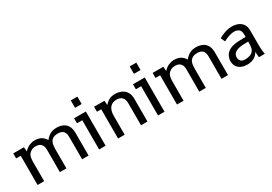

<svg xmlns="http://www.w3.org/2000/svg" viewBox="23 -1506 3305 2334"><g transform="rotate(-30 1675.5 -339.5)"><path d="M99.1 0V-410.2H34.7V-480.5H184.6L189.5 -418.5Q224.6 -456.5 262.9 -472.4Q301.3 -488.3 334 -488.3Q395.5 -488.3 430.9 -465.3Q466.3 -442.4 486.8 -406.2Q508.3 -438.5 547.6 -463.4Q586.9 -488.3 644.5 -488.3Q688.5 -488.3 727.3 -472.9Q766.1 -457.5 790.5 -419.9Q814.9 -382.3 814.9 -315.4V0H724.1V-311Q724.1 -368.2 699.5 -393.8Q674.8 -419.4 624.5 -419.4Q582 -419.4 557.4 -405.3Q532.7 -391.1 521.2 -368.7Q509.8 -346.2 506.6 -320.1Q503.4 -293.9 503.4 -269.5V0H412.1V-315.4Q412.1 -364.3 387.7 -391.8Q363.3 -419.4 314.5 -419.4Q274.4 -419.4 249.8 -404.1Q225.1 -388.7 214.4 -373Q200.2 -352.5 195.8 -324.7Q191.4 -296.9 191.4 -264.6V0Z M1053.7 -480.5V0H962.9V-410.2H888.7V-480.5ZM962.4 -584.5V-688.5H1055.2V-584.5Z M1229 0V-410.2H1169.4V-480.5H1314.5L1319.3 -418.9Q1349.1 -452.6 1382.8 -470.5Q1416.5 -488.3 1469.7 -488.3Q1496.6 -488.3 1526.4 -480.5Q1556.2 -472.7 1582.3 -453.6Q1608.4 -434.6 1625 -401.4Q1641.6 -368.2 1641.6 -317.4V0H1550.8V-310.1Q1550.8 -363.3 1524.2 -391.4Q1497.6 -419.4 1447.3 -419.4Q1388.2 -419.4 1354.7 -380.6Q1321.3 -341.8 1321.3 -266.1V0Z M1880.4 -480.5V0H1789.6V-410.2H1715.3V-480.5ZM1789.1 -584.5V-688.5H1881.8V-584.5Z M2055.7 0V-410.2H1991.2V-480.5H2141.1L2146 -418.5Q2181.2 -456.5 2219.5 -472.4Q2257.8 -488.3 2290.5 -488.3Q2352.1 -488.3 2387.5 -465.3Q2422.9 -442.4 2443.4 -406.2Q2464.8 -438.5 2504.2 -463.4Q2543.5 -488.3 2601.1 -488.3Q2645 -488.3 2683.8 -472.9Q2722.7 -457.5 2747.1 -419.9Q2771.5 -382.3 2771.5 -315.4V0H2680.7V-311Q2680.7 -368.2 2656 -393.8Q2631.3 -419.4 2581.1 -419.4Q2538.6 -419.4 2513.9 -405.3Q2489.3 -391.1 2477.8 -368.7Q2466.3 -346.2 2463.1 -320.1Q2460 -293.9 2460 -269.5V0H2368.7V-315.4Q2368.7 -364.3 2344.2 -391.8Q2319.8 -419.4 2271 -419.4Q2231 -419.4 2206.3 -404.1Q2181.6 -388.7 2170.9 -373Q2156.7 -352.5 2152.3 -324.7Q2147.9 -296.9 2147.9 -264.6V0Z M3041.5 8.3Q2967.8 8.3 2924.6 -28.6Q2881.3 -65.4 2881.3 -130.4Q2881.3 -162.1 2897 -197.5Q2912.6 -232.9 2952.6 -258.3Q2981 -275.9 3016.8 -283.4Q3052.7 -291 3090.6 -292.5Q3128.4 -293.9 3162.6 -293.9H3189V-328.6Q3189 -380.4 3163.1 -400.1Q3137.2 -419.9 3100.6 -419.9Q3060.5 -419.9 3016.8 -404.3Q2973.1 -388.7 2945.8 -371.6L2918.9 -431.2Q2958 -455.6 3008.1 -471.9Q3058.1 -488.3 3104 -488.3Q3151.4 -488.3 3190.4 -472.7Q3229.5 -457 3253.2 -423.3Q3276.9 -389.6 3276.9 -334.5V-141.1Q3276.9 -89.8 3280 -56.2Q3283.2 -22.5 3288.1 0H3205.6Q3204.1 -8.3 3202.9 -29.5Q3201.7 -50.8 3200.7 -77.6Q3168.5 -25.9 3126 -8.8Q3083.5 8.3 3041.5 8.3ZM3047.4 -59.6Q3082.5 -59.6 3112.3 -68.8Q3142.1 -78.1 3159.2 -98.6Q3177.7 -118.7 3183.1 -149.9Q3188.5 -181.2 3188.5 -230H3174.3Q3140.6 -230 3105 -227.5Q3069.3 -225.1 3038.8 -215.3Q3008.3 -205.6 2989.3 -185.3Q2970.2 -165 2970.2 -128.9Q2970.2 -103.5 2988.5 -81.5Q3006.8 -59.6 3047.4 -59.6Z"/></g></svg>

Font: Shanti
Style: Regular
Weight: 400
Designer: Vernon Adams
Foundry: Vernon Adams
Version: Version 1.100; ttfautohint (v1.8.4)